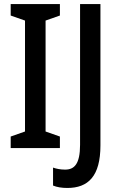

<svg xmlns="http://www.w3.org/2000/svg" viewBox="-20 -800 595 952"><path d="M277 -66V-123L206 -148V-698L277 -723V-780H33V-723L104 -698V-148L33 -123V-66ZM314 132C417 132 478 74 478 -79V-780H377V-82C377 14 348 41 303 41C280 41 260 37 243 31V120C262 128 286 132 314 132Z"/></svg>

Font: Noto Sans Malayalam UI Condensed Medium
Style: Regular
Weight: 500
Width: 3
Designer: Jelle Bosma - Monotype Design Team
Foundry: Monotype Imaging Inc.
Version: Version 2.104